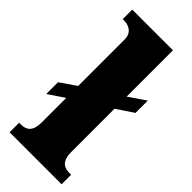

<svg xmlns="http://www.w3.org/2000/svg" viewBox="-246 -801 841 841"><g transform="rotate(45 175.0 -380.0)"><path d="M19 0H341V-59H330C296 -59 271 -75 271 -130V-398L349 -450V-526L271 -473V-760H19V-701H29C44 -701 88 -694 88 -644V-356L14 -305V-232L88 -282V-130C88 -75 64 -59 29 -59H19Z"/></g></svg>

Font: Noto Serif Tamil SemiCondensed Black
Style: Italic
Weight: 900
Width: 4
Italic angle: -12°
Designer: Indian Type Foundry, Tom Grace, and the Monotype Design Team
Foundry: Monotype Imaging Inc.
Version: Version 2.003